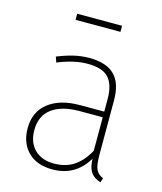

<svg xmlns="http://www.w3.org/2000/svg" viewBox="-109 -793 748 884"><g transform="rotate(15 265.0 -351.0)"><path d="M256 -530Q339 -530 377.5 -490.5Q416 -451 416 -372V-110Q416 -61 426 -41Q436 -21 460 -11L453 10Q420 0 404.5 -24.5Q389 -49 390 -98L386 -112V-369Q386 -437 356.5 -469.5Q327 -502 256 -502Q223 -502 188 -494Q153 -486 114 -470L105 -496Q147 -513 183 -521.5Q219 -530 256 -530ZM393 -309V-282H276Q191 -282 144 -247Q97 -212 97 -144Q97 -85 131 -51.5Q165 -18 223 -18Q282 -18 322.5 -47Q363 -76 390 -130L395 -94Q366 -42 323.5 -16Q281 10 223 10Q149 10 107 -32Q65 -74 65 -144Q65 -223 120.5 -266Q176 -309 270 -309ZM363 -683H149V-712H363Z"/></g></svg>

Font: Firava
Style: Regular
Weight: 400
Designer: Carrois Corporate & Edenspiekermann AG
Foundry: Greg Finn Gibson
Version: Version 5.000